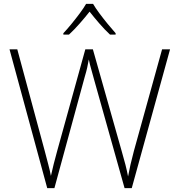

<svg xmlns="http://www.w3.org/2000/svg" viewBox="-20 -968 921 988"><path d="M855 -714 658 0H621L464 -559Q456 -590 449 -613.5Q442 -637 437 -662Q433 -639 428.5 -619Q424 -599 417 -576L260 0H223L29 -714H69L210 -192Q220 -153 228 -123.5Q236 -94 242 -63Q249 -94 256.5 -124.5Q264 -155 275 -194L419 -714H458L606 -191Q618 -150 625.5 -120.5Q633 -91 639 -60Q645 -92 651.5 -121Q658 -150 669 -191L814 -714ZM459 -948Q471 -927 491.5 -899.5Q512 -872 534.5 -844.5Q557 -817 575 -797V-790H546Q519 -815 491 -847.5Q463 -880 441 -908Q419 -880 390.5 -847.5Q362 -815 335 -790H306V-797Q325 -817 347.5 -844.5Q370 -872 390.5 -899.5Q411 -927 423 -948Z"/></svg>

Font: Noto Sans Bengali UI ExtraLight
Style: Regular
Weight: 200
Designer: Jelle Bosma - Monotype Design Team
Foundry: Monotype Imaging Inc.
Version: Version 2.003; ttfautohint (v1.8.4.7-5d5b)